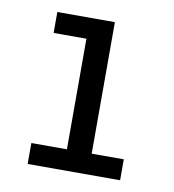

<svg xmlns="http://www.w3.org/2000/svg" viewBox="-58 -752 492 542"><g transform="rotate(10 187.5 -481.5)"><path d="M56 -263V-323H158V-640H64V-700H229V-323H321V-263Z"/></g></svg>

Font: MuseoModerno
Style: Regular
Weight: 400
Designer: Pablo Cosgaya, Héctor Gatti, Marcela Romero, and the Authors of The MuseoModerno Project.
Foundry: Omnibus-Type Team
Version: Version 1.001